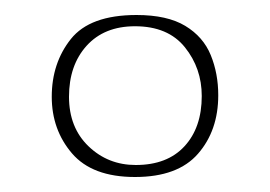

<svg xmlns="http://www.w3.org/2000/svg" viewBox="-20 -611 360 256"><path d="M160 -375Q103 -375 76 -406.5Q49 -438 49 -482Q49 -527 74.5 -559Q100 -591 162 -591Q203 -591 227 -576.5Q251 -562 261 -537.5Q271 -513 271 -484Q271 -437 244 -406Q217 -375 160 -375ZM161 -391Q203 -391 226 -416Q249 -441 249 -483Q249 -520 226.5 -548Q204 -576 160 -576Q119 -576 95.5 -550Q72 -524 72 -482Q72 -441 98 -416Q124 -391 161 -391Z"/></svg>

Font: Alumni Sans Thin
Style: Regular
Weight: 100
Designer: Robert E. Leuschke
Foundry: Robert E. Leuschke
Version: Version 1.018